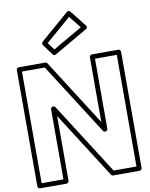

<svg xmlns="http://www.w3.org/2000/svg" viewBox="-168 -1870 1575 2012"><g transform="rotate(-10 619.5 -864.0)"><path d="M432.8 -1460.2 700.6 -1692 802.5 -1563.1 489.9 -1381.9ZM382.6 -1482.9C373.1 -1474.7 371.2 -1459.7 378.8 -1449.3L462.8 -1334.3C469.7 -1324.8 484.2 -1320.8 495.5 -1327.4L852.5 -1534.4C872.4 -1545.9 865.7 -1563.8 859.6 -1571.5L723.6 -1743.5C713.9 -1755.8 697.6 -1755.5 687.6 -1746.9ZM347 -771V-25H115V-1213H358.3L842.9 -453.6C847.5 -446.3 855.9 -442 864 -442H867C882.1 -442 892 -456.3 892 -467V-1213H1124V-25H880.7L396.1 -784.4C391.5 -791.7 383.1 -796 375 -796H372C356.9 -796 347 -781.7 347 -771ZM397 -690.1 845.9 13.4C850.3 20.3 858.4 25 867 25H1149C1159.7 25 1174 15.1 1174 0V-1238C1174 -1248.7 1164.1 -1263 1149 -1263H867C856.3 -1263 842 -1253.1 842 -1238V-547.9L393.1 -1251.4C388.7 -1258.3 380.6 -1263 372 -1263H90C79.3 -1263 65 -1253.1 65 -1238V0C65 10.7 74.9 25 90 25H372C382.7 25 397 15.1 397 0Z"/></g></svg>

Font: Poland Can Into
Style: BigWritingsOLn
Weight: 700
Foundry: Cannot Into Space Fonts
Version: Version 0.92